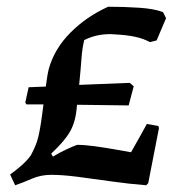

<svg xmlns="http://www.w3.org/2000/svg" viewBox="-20 -538 513 570"><path d="M25 12 10 -20Q27 -32 43.5 -46.5Q60 -61 71 -76Q83 -98 89.5 -117Q96 -136 102 -176Q104 -188 105.5 -201Q107 -214 109 -228H59L55 -233L65 -279L116 -281Q118 -296 120 -309Q122 -322 125 -334Q142 -394 189.5 -441.5Q237 -489 301 -518Q349 -518 393.5 -515Q438 -512 464 -502L473 -484L445 -418L425 -413Q407 -423 382.5 -428.5Q358 -434 320 -436Q298 -438 275 -434Q252 -430 230 -419Q224 -394 222 -365.5Q220 -337 215 -286L365 -292L377 -282L362 -225L209 -227Q208 -224 208 -221Q205 -178 188.5 -148.5Q172 -119 132 -82L137 -73Q155 -84 175 -93.5Q195 -103 209 -108Q231 -108 260 -104Q289 -100 318 -95Q347 -90 369 -86Q381 -107 393 -128.5Q405 -150 416 -170L450 -164L452 -158L420 6L414 12Q363 8 310.5 0.5Q258 -7 211.5 -13Q165 -19 132 -19Q101 -19 73.5 -7Q46 5 25 12Z"/></svg>

Font: Labrada SemiBold
Style: Italic
Weight: 600
Italic angle: -7°
Designer: Mercedes Jáuregui
Foundry: Omnibus-Type Team
Version: Version 1.000; ttfautohint (v1.8.4.7-5d5b)